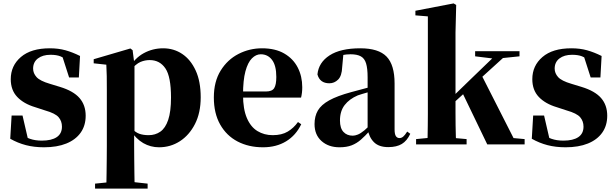

<svg xmlns="http://www.w3.org/2000/svg" viewBox="-20 -846 3608 1125"><path d="M238 17Q180 17 132 4.5Q84 -8 40 -33L48 -169H112L146 -22L92 -29V-65Q126 -43 156 -32.5Q186 -22 225 -22Q282 -22 312.5 -42.5Q343 -63 343 -104Q343 -136 323.5 -159Q304 -182 244 -199L186 -218Q119 -238 81 -278Q43 -318 43 -382Q43 -461 102.5 -512Q162 -563 272 -563Q322 -563 363.5 -551.5Q405 -540 449 -518L442 -392H385L339 -535L387 -517V-487Q357 -507 334 -516Q311 -525 276 -525Q230 -525 202 -503.5Q174 -482 174 -444Q174 -417 194 -394.5Q214 -372 272 -355L331 -337Q410 -313 446 -271.5Q482 -230 482 -168Q482 -110 452.5 -68.5Q423 -27 368.5 -5Q314 17 238 17Z M537 259V230L645 219H746L845 230V259ZM603 259Q604 213 604.5 168.5Q605 124 605.5 83Q606 42 606 7V-320Q606 -369 605.5 -400Q605 -431 603 -467L529 -475V-499L744 -562L757 -552L767 -474L768 -468V-74L766 -60V6Q766 41 766.5 82.5Q767 124 767.5 168.5Q768 213 769 259ZM912 17Q862 17 819.5 -7.5Q777 -32 742 -85H730L751 -94Q774 -70 797 -62Q820 -54 851 -54Q890 -54 919.5 -74.5Q949 -95 965.5 -143.5Q982 -192 982 -275Q982 -397 949 -445.5Q916 -494 857 -494Q829 -494 803 -483Q777 -472 743 -433L726 -444H733Q770 -506 822.5 -534.5Q875 -563 936 -563Q998 -563 1047.5 -530Q1097 -497 1126.5 -433Q1156 -369 1156 -276Q1156 -185 1122.5 -119.5Q1089 -54 1034 -18.5Q979 17 912 17Z M1521 17Q1437 17 1372 -17Q1307 -51 1270 -116.5Q1233 -182 1233 -275Q1233 -368 1273 -432.5Q1313 -497 1377.5 -530Q1442 -563 1515 -563Q1593 -563 1645.5 -532.5Q1698 -502 1724.5 -450.5Q1751 -399 1751 -335Q1751 -301 1744 -274H1302V-310H1539Q1574 -310 1586.5 -329.5Q1599 -349 1599 -395Q1599 -462 1574 -495Q1549 -528 1508 -528Q1480 -528 1456 -504Q1432 -480 1418 -428Q1404 -376 1404 -290Q1404 -207 1426.5 -154.5Q1449 -102 1488.5 -78Q1528 -54 1578 -54Q1631 -54 1666 -75Q1701 -96 1726 -131L1745 -118Q1714 -53 1656.5 -18Q1599 17 1521 17Z M1969 17Q1905 17 1864 -19.5Q1823 -56 1823 -119Q1823 -165 1842.5 -198.5Q1862 -232 1909 -258Q1956 -284 2037 -306Q2075 -317 2126.5 -330Q2178 -343 2218 -353V-327Q2178 -317 2138.5 -306Q2099 -295 2076 -287Q2027 -266 1999.5 -230.5Q1972 -195 1972 -140Q1972 -95 1992.5 -73Q2013 -51 2047 -51Q2060 -51 2076.5 -57.5Q2093 -64 2115.5 -82.5Q2138 -101 2169 -136L2188 -80H2147Q2119 -49 2094.5 -27.5Q2070 -6 2040.5 5.5Q2011 17 1969 17ZM2255 16Q2200 16 2171 -13Q2142 -42 2134 -91V-93V-393Q2134 -445 2125 -474.5Q2116 -504 2094 -516Q2072 -528 2034 -528Q2010 -528 1984 -523Q1958 -518 1920 -505L1992 -529L1985 -453Q1983 -401 1961 -379.5Q1939 -358 1910 -358Q1854 -358 1840 -410Q1847 -480 1911 -521.5Q1975 -563 2091 -563Q2198 -563 2245 -514.5Q2292 -466 2292 -357V-88Q2292 -60 2299.5 -48.5Q2307 -37 2321 -37Q2332 -37 2342 -45Q2352 -53 2366 -75L2384 -62Q2365 -21 2334.5 -2.5Q2304 16 2255 16Z M2418 0V-31L2522 -41H2602L2714 -31V0ZM2484 0Q2485 -17 2485.5 -46.5Q2486 -76 2486.5 -111Q2487 -146 2487 -179.5Q2487 -213 2487 -238V-750L2414 -756V-783L2638 -826L2653 -817L2649 -656V-246Q2649 -218 2649 -183Q2649 -148 2649.5 -112Q2650 -76 2651 -46.5Q2652 -17 2653 0ZM2565 -177V-221H2572L2739 -383L2908 -546H2971ZM2835 0 2690 -301 2803 -403 2989 -37 3054 -31V0ZM2764 -516V-546H3024V-516L2908 -504L2886 -501Z M3294 17Q3236 17 3188 4.5Q3140 -8 3096 -33L3104 -169H3168L3202 -22L3148 -29V-65Q3182 -43 3212 -32.5Q3242 -22 3281 -22Q3338 -22 3368.5 -42.5Q3399 -63 3399 -104Q3399 -136 3379.5 -159Q3360 -182 3300 -199L3242 -218Q3175 -238 3137 -278Q3099 -318 3099 -382Q3099 -461 3158.5 -512Q3218 -563 3328 -563Q3378 -563 3419.5 -551.5Q3461 -540 3505 -518L3498 -392H3441L3395 -535L3443 -517V-487Q3413 -507 3390 -516Q3367 -525 3332 -525Q3286 -525 3258 -503.5Q3230 -482 3230 -444Q3230 -417 3250 -394.5Q3270 -372 3328 -355L3387 -337Q3466 -313 3502 -271.5Q3538 -230 3538 -168Q3538 -110 3508.5 -68.5Q3479 -27 3424.5 -5Q3370 17 3294 17Z"/></svg>

Font: Noto Serif KR ExtraLight Black
Style: Regular
Weight: 900
Version: Version 2.003-H1;hotconv 1.1.1;makeotfexe 2.6.0